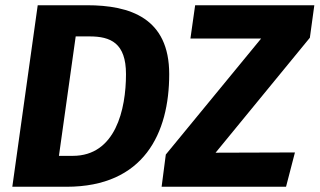

<svg xmlns="http://www.w3.org/2000/svg" viewBox="-20 -713 1220 733"><path d="M312 -693H124L27 0H234C530 0 626 -205 626 -430C626 -644 477 -693 312 -693ZM597 0H1072L1106 -131L803 -130L1163 -569L1180 -693H725L707 -566H977L613 -123ZM322 -574C402 -574 461 -549 461 -430C461 -295 421 -118 258 -118H205L269 -574Z"/></svg>

Font: Fira Sans
Style: Bold Italic
Weight: 700
Italic angle: -8°
Designer: bBox Type GmbH & Carrois Corporate GbR & Edenspiekermann AG
Foundry: bBox Type GmbH & Carrois Corporate GbR & Edenspiekermann AG
Version: Version 4.301;PS 004.301;hotconv 1.0.88;makeotf.lib2.5.64775